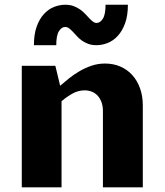

<svg xmlns="http://www.w3.org/2000/svg" viewBox="-20 -798 701 818"><path d="M72.8 -517.6H215.8L236.3 -432.6Q252.9 -447.3 273.7 -463.9Q294.4 -480.5 318.6 -494.6Q342.8 -508.8 370.1 -518.1Q397.5 -527.3 427.2 -527.3Q463.4 -527.3 492.9 -514.4Q522.5 -501.5 543.7 -478Q564.9 -454.6 576.7 -421.6Q588.4 -388.7 588.4 -348.6V0H418.5V-324.2Q418.5 -346.2 412.4 -362.8Q406.2 -379.4 395.8 -390.6Q385.3 -401.9 371.1 -407.5Q356.9 -413.1 340.8 -413.1Q314 -413.1 289.8 -399.9Q265.6 -386.7 242.2 -366.7V0H72.8ZM391.1 -605.5Q370.6 -605.5 355.2 -611.3Q339.8 -617.2 328.1 -625.7Q316.4 -634.3 307.4 -644.3Q298.3 -654.3 290.3 -662.8Q282.2 -671.4 274.4 -677.2Q266.6 -683.1 257.3 -683.1Q242.7 -683.1 231.2 -665.3Q219.7 -647.5 219.7 -605.5H124.5Q124.5 -651.9 136.2 -684.6Q147.9 -717.3 167 -738Q186 -758.8 210 -768.3Q233.9 -777.8 257.8 -777.8Q278.3 -777.8 293.7 -772Q309.1 -766.1 321.3 -757.6Q333.5 -749 342.8 -739Q352.1 -729 360.1 -720.5Q368.2 -711.9 375.7 -706.1Q383.3 -700.2 391.6 -700.2Q406.7 -700.2 418.2 -718.3Q429.7 -736.3 429.7 -777.8H524.9Q524.9 -731.4 512.9 -698.7Q501 -666 481.9 -645.3Q462.9 -624.5 439 -615Q415 -605.5 391.1 -605.5Z"/></svg>

Font: Proza Libre
Style: Bold
Weight: 700
Designer: Jasper de Waard
Foundry: Jasper de Waard
Version: Version 1.000; ttfautohint (v1.4.1.8-43bc)